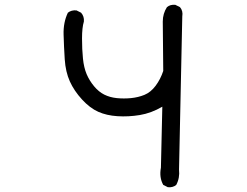

<svg xmlns="http://www.w3.org/2000/svg" viewBox="-20 -782 1040 808"><path d="M686.5 5.9 667 -3.9Q649.4 -35.2 657.2 -76.2L663.1 -333Q616.2 -305.7 568.4 -297.9Q520.5 -290 474.6 -293Q428.7 -295.9 393.6 -311.5Q358.4 -327.1 325.2 -363.3Q292 -399.4 273.9 -439.5Q255.9 -479.5 252.4 -532.7Q249 -585.9 247.6 -636.7Q246.1 -687.5 265.6 -728.5Q280.3 -740.2 301.8 -738.3L321.3 -728.5Q335 -712.9 333 -691.4Q325.2 -666 325.2 -620.1Q325.2 -574.2 329.1 -535.6Q333 -497.1 344.7 -469.7Q356.4 -442.4 376 -418.9Q395.5 -395.5 418.9 -383.8Q442.4 -372.1 471.7 -369.1Q501 -366.2 531.2 -369.1Q561.5 -372.1 587.9 -382.8Q614.3 -393.6 634.8 -420.9Q655.3 -448.2 667 -483.4L665 -691.4Q665 -724.6 682.6 -752Q696.3 -763.7 717.8 -761.7L737.3 -752Q751 -736.3 747.1 -712.9L733.4 -68.4Q737.3 -33.2 721.7 -3.9Q708 7.8 686.5 5.9Z"/></svg>

Font: NaikaiFont
Style: Regular-Lite
Weight: 400
Version: Version 1.67